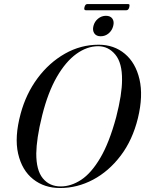

<svg xmlns="http://www.w3.org/2000/svg" viewBox="-20 -936 730 966"><path d="M476.5 -711Q553.5 -711 608 -665.5Q662.5 -620 681.8 -537Q701 -454 674 -342Q647 -231.5 587.2 -152.8Q527.5 -74 448.2 -32Q369 10 282.5 10Q203 10 146.8 -34.5Q90.5 -79 71.2 -162.8Q52 -246.5 84 -364.5Q111 -464.5 169.2 -542.8Q227.5 -621 306.8 -666Q386 -711 476.5 -711ZM285.5 2Q337.5 2 388.2 -31.2Q439 -64.5 484.2 -140.8Q529.5 -217 564.5 -346.5Q579.5 -405 586.8 -451.5Q594 -498 594 -533.5Q595 -619.5 560 -661.5Q525 -703.5 474 -703.5Q418 -703.5 364.2 -664.8Q310.5 -626 266 -549Q221.5 -472 192.5 -356.5Q177 -294.5 170 -247.2Q163 -200 162.5 -164.5Q162 -79.5 195.5 -38.8Q229 2 285.5 2ZM486.5 -753.5Q464.5 -753.5 454.5 -768.2Q444.5 -783 450 -805Q455.5 -827.5 473.2 -842Q491 -856.5 513 -856.5Q535.5 -856.5 545.5 -842Q555.5 -827.5 549.5 -805Q544 -783 526.8 -768.2Q509.5 -753.5 486.5 -753.5ZM405 -900Q409 -915.5 419 -915.5H624Q630 -915.5 631.2 -912.8Q632.5 -910 630.5 -900Q626.5 -884.5 616 -884.5H411.5Q401 -884.5 405 -900Z"/></svg>

Font: Fraunces 144pt
Style: Italic
Weight: 400
Italic angle: -16°
Version: Version 1.000;[b76b70a41]